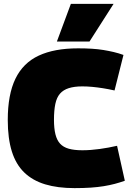

<svg xmlns="http://www.w3.org/2000/svg" viewBox="-20 -959 687 989"><path d="M20 -341Q20 -472 59.5 -553.5Q99 -635 179.5 -672.5Q260 -710 382 -710Q421 -710 453 -708Q485 -706 512.5 -701.5Q540 -697 565.5 -691Q591 -685 616 -676L570 -493Q539 -500 510.5 -504.5Q482 -509 455.5 -511.5Q429 -514 404 -514Q363 -514 334.5 -505Q306 -496 289 -476.5Q272 -457 265 -423.5Q258 -390 258 -342Q258 -298 265.5 -267.5Q273 -237 289.5 -219Q306 -201 334 -193Q362 -185 404 -185Q446 -185 493 -191.5Q540 -198 583 -208L623 -28Q598 -19 571.5 -12Q545 -5 514.5 0Q484 5 447 7.5Q410 10 364 10Q277 10 212.5 -9.5Q148 -29 105 -70.5Q62 -112 41 -179Q20 -246 20 -341ZM273 -745 345 -939H565L441 -745Z"/></svg>

Font: Georama ExtraCondensed Thin Black
Style: Regular
Weight: 900
Version: Version 1.001